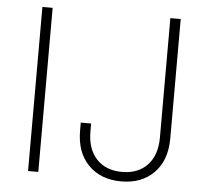

<svg xmlns="http://www.w3.org/2000/svg" viewBox="-52 -783 911 848"><g transform="rotate(5 403.5 -359.5)"><path d="M147.5 -727.5V0H102.1V-727.5ZM515.6 9.8Q424.8 9.8 370.1 -45.7Q315.4 -101.1 315.4 -198.2V-233.4H361.3V-198.2Q361.3 -120.1 402.6 -76.2Q443.8 -32.2 515.6 -32.2Q586.9 -32.2 628.2 -76.2Q669.4 -120.1 669.4 -198.2V-727.5H715.3V-198.2Q715.3 -101.1 660.9 -45.7Q606.4 9.8 515.6 9.8Z"/></g></svg>

Font: Inter 16pt ExtraLight
Style: Regular
Weight: 250
Version: Version 4.001;git-66647c0bb